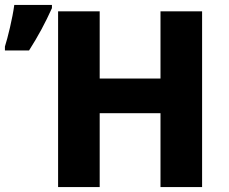

<svg xmlns="http://www.w3.org/2000/svg" viewBox="-151 -760 931 780"><path d="M-131 -555H-33C4 -613 33 -667 60 -727V-740H-93C-100 -686 -120 -605 -131 -571ZM85 0H254V-300H501V0H670V-714H501V-441H254V-714H85Z"/></svg>

Font: Kathrein 85 Heavy
Style: Regular
Weight: 900
Designer: Lazydogs Typefoundry, based on Open Sans by Ascender Corporation
Foundry: Lazydogs Typefoundry
Version: Version 1.003;PS 001.003;hotconv 1.0.88;makeotf.lib2.5.64775